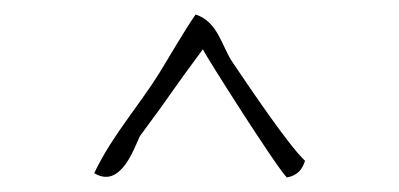

<svg xmlns="http://www.w3.org/2000/svg" viewBox="-20 -856 551 265"><path d="M401 -634C377 -657 324 -736 301 -770C286 -792 281 -826 250 -836C234 -813 214 -778 201 -757C170 -707 136 -671 110 -617C125 -608 137 -612 146 -621C159 -633 167 -655 173 -668C222 -734 211 -722 260 -788C265 -777 363 -623 376 -611C391 -614 397 -622 401 -634Z"/></svg>

Font: Yuji Syuku Std R
Style: Regular
Weight: 400
Designer: Kataoka Yuji
Foundry: Kinuta Font Factory
Version: Version 3.000;hotconv 1.0.111;makeotfexe 2.5.65597